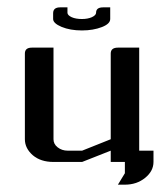

<svg xmlns="http://www.w3.org/2000/svg" viewBox="-20 -442 458 524"><path d="M125 -390.1V-405.8Q125 -421.9 144 -421.9H164.1V-407.2Q164.1 -400.4 175.8 -395Q187 -390.1 203.6 -390.1Q219.2 -390.1 230.5 -395Q242.2 -400.4 242.2 -407.2Q242.2 -421.9 261.2 -421.9H280.8V-390.1Q280.8 -377 258.3 -368.2Q234.4 -358.9 203.6 -358.9Q171.4 -358.9 147.9 -368.7Q125 -378.4 125 -390.1ZM47.9 -62V-295.9Q47.9 -312 66.9 -312H126V-62Q126 -48.8 137.2 -40Q148.9 -30.8 165 -30.8H204.1L282.2 -62V-295.9Q282.2 -312 301.8 -312H359.9V-30.8H398.9V0Q398.9 24.9 376 43.5Q353 62 320.8 62H301.8L320.8 30.8V0H282.2V-30.8L204.1 0H126Q91.3 0 69.8 -18.1Q47.9 -37.1 47.9 -62Z"/></svg>

Font: Hhenum
Style: Regular
Weight: 400
Designer: T. Christopher White
Version: Version 1.0